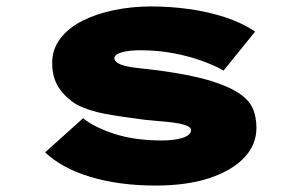

<svg xmlns="http://www.w3.org/2000/svg" viewBox="-20 -566 916 596"><path d="M463 10Q351 10 262 -16.5Q173 -43 120 -93L238 -199Q274 -170 336.5 -150Q399 -130 483 -130Q501 -130 517.5 -132Q534 -134 546.5 -138Q559 -142 566 -148Q573 -154 573 -162Q573 -172 554 -178Q532 -185 496 -188Q460 -191 431 -194Q359 -203 307 -212.5Q255 -222 217 -242Q183 -263 162.5 -294Q142 -325 142 -371Q142 -413 167 -446Q192 -479 235 -501Q278 -523 333.5 -534.5Q389 -546 450 -546Q508 -546 566 -538Q624 -530 677 -513Q730 -496 772 -468L674 -347Q648 -362 608.5 -376.5Q569 -391 520 -400.5Q471 -410 416 -410Q399 -410 384.5 -408.5Q370 -407 359 -404Q348 -401 341.5 -396Q335 -391 335 -385Q335 -381 338 -377Q341 -373 346 -370Q363 -360 398.5 -356Q434 -352 475 -347Q578 -333 639 -313.5Q700 -294 731 -270Q757 -250 766.5 -225Q776 -200 776 -169Q776 -117 738.5 -77Q701 -37 631 -13.5Q561 10 463 10Z"/></svg>

Font: Lexend Zetta Black
Style: Regular
Weight: 900
Designer: Bonnie Shaver-Troup, Thomas Jockin
Foundry: Lexend
Version: Version 1.007